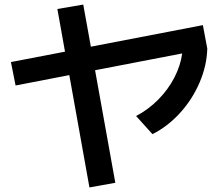

<svg xmlns="http://www.w3.org/2000/svg" viewBox="-20 -778 978 848"><path d="M28.3 -503.9 267.1 -549.8 233.4 -738.3 347.7 -757.8 381.3 -571.8 876 -667 895.5 -563.5Q893.6 -488.8 861.8 -414.3Q830.1 -339.8 775.4 -279.5Q720.7 -219.2 653.3 -185.5L581.1 -265.6Q635.3 -293.9 678.7 -337.9Q722.2 -381.8 749.8 -434.8Q777.3 -487.8 784.7 -542L399.9 -467.8L489.3 29.3L375 49.8L286.1 -446.3L48.8 -400.4Z"/></svg>

Font: Pretendard JP SemiBold
Style: Regular
Weight: 600
Designer: Base glyphs from Inter by Rasmus Andersson; Hangeul glyphs from Noto Sans CJK(Source Han Sans) by Jang Soo-young and Kan
Foundry: Kil Hyung-jin
Version: Version 1.309